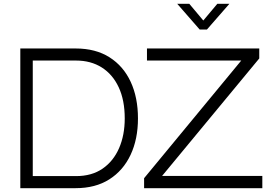

<svg xmlns="http://www.w3.org/2000/svg" viewBox="-20 -982 1405 1002"><path d="M86 0V-729H375Q479 -729 551.5 -683Q624 -637 662 -555Q700 -473 700 -364Q700 -256 661.5 -174Q623 -92 550.5 -46Q478 0 375 0ZM377 -666H151V-63H377Q459 -63 515.5 -102Q572 -141 601.5 -209Q631 -277 631 -364Q631 -459 599.5 -526.5Q568 -594 511 -630Q454 -666 377 -666ZM732 0V-52L1239 -666H747V-729H1333V-677L826 -64H1349V0ZM1022 -828 905 -962H968L1041 -875L1114 -962H1177L1060 -828Z"/></svg>

Font: BDO Grotesk Light
Style: Regular
Weight: 300
Designer: Deni Anggara
Foundry: Lokal Container
Version: Version 2.000